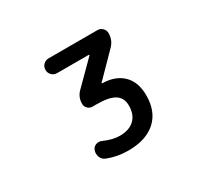

<svg xmlns="http://www.w3.org/2000/svg" viewBox="-149 -773 1298 1208"><g transform="rotate(-30 500.0 -169.0)"><path d="M466.8 208Q385.7 208 315.4 179.7Q293 169.9 284.2 147.5Q279.3 134.8 279.3 122.1Q279.3 111.3 283.2 100.6Q290 79.1 310.5 71.3Q320.3 67.4 330.1 67.4Q340.8 67.4 351.6 72.3Q415 100.6 466.8 100.6Q535.2 100.6 572.8 64.9Q610.4 29.3 610.4 -37.1Q610.4 -90.8 571.3 -117.2Q531.2 -144.5 438.5 -144.5H408.2Q388.7 -144.5 374.5 -158.7Q360.4 -172.9 360.4 -192.4Q360.4 -241.2 394.5 -274.4L552.7 -432.6Q554.7 -434.6 553.7 -436.5Q552.7 -438.5 550.8 -438.5H321.3Q298.8 -438.5 283.2 -454.1Q267.6 -469.7 267.6 -492.2Q267.6 -514.6 283.2 -530.3Q298.8 -545.9 321.3 -545.9H676.8Q697.3 -545.9 712.4 -530.8Q727.5 -515.6 727.5 -495.1Q727.5 -443.4 691.4 -407.2L533.2 -246.1Q532.2 -245.1 532.7 -243.2Q533.2 -241.2 536.1 -241.2Q627.9 -239.3 681.6 -188.5Q737.3 -135.7 737.3 -37.1Q737.3 80.1 666 144.5Q594.7 208 466.8 208Z"/></g></svg>

Font: Rounded Mgen+ 2m medium
Style: Regular
Weight: 500
Designer: [Source Han Sans]
Ryoko NISHIZUKA  (kana & ideographs); Paul D. Hunt (Latin, Greek & Cyrillic); Wenlong ZHANG  (bopomofo
Version: Version 1.059.20150602